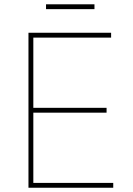

<svg xmlns="http://www.w3.org/2000/svg" viewBox="-20 -881 624 901"><path d="M113.6 -727.3H501.4V-704.5H136.4V-375H480.1V-352.3H136.4V-22.7H511.4V0H113.6ZM196 -838.1V-860.8H423.3V-838.1Z"/></svg>

Font: Inter P Thin
Style: Regular
Weight: 100
Designer: Rasmus Andersson
Foundry: rsms
Version: Version 3.018;git-588b23468